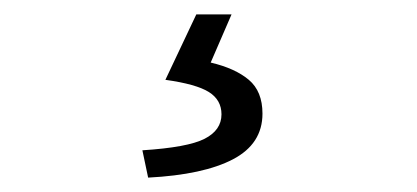

<svg xmlns="http://www.w3.org/2000/svg" viewBox="-20 -23 580 267"><path d="M186 224 178 186Q241 182 264.5 170Q288 158 288 136Q288 116 270.5 105Q253 94 210 88L253 -3H302L273 64Q307 72 326 88Q345 104 345 135Q345 177 304 198.5Q263 220 186 224Z"/></svg>

Font: Assistant
Style: Regular
Weight: 400
Designer: Hebrew By Ben Nathan, Latin by Paul Hunt
Version: Version 3.000